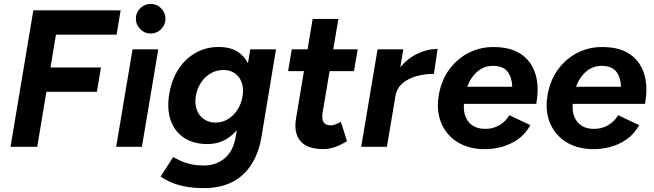

<svg xmlns="http://www.w3.org/2000/svg" viewBox="-20 -753 3354 985"><path d="M34 0 151 -700H599L578 -575H267L239 -407H498L477 -282H218L171 0Z M576 0 660 -500H792L708 0ZM753 -581Q722 -581 699.5 -603.5Q677 -626 677 -657Q677 -688 699.5 -710.5Q722 -733 753 -733Q784 -733 806.5 -710.5Q829 -688 829 -657Q829 -626 806.5 -603.5Q784 -581 753 -581Z M1025 212Q967 212 923.5 202.5Q880 193 850.5 179Q821 165 804 153L868 53Q882 60 903 70.5Q924 81 954.5 88.5Q985 96 1027 96Q1087 96 1131.5 60Q1176 24 1189 -50L1264 -500H1396L1322 -54Q1308 31 1270 90.5Q1232 150 1171 181Q1110 212 1025 212ZM1044 -14Q972 -14 923.5 -46.5Q875 -79 855 -138Q835 -197 849 -275Q862 -348 897.5 -401Q933 -454 985.5 -483Q1038 -512 1102 -512Q1171 -512 1212 -478.5Q1253 -445 1266.5 -387Q1280 -329 1266 -252Q1254 -179 1223 -125.5Q1192 -72 1147 -43Q1102 -14 1044 -14ZM1086 -124Q1120 -124 1149 -141.5Q1178 -159 1197.5 -188.5Q1217 -218 1224 -258Q1231 -298 1220.5 -328.5Q1210 -359 1185.5 -376.5Q1161 -394 1126 -394Q1091 -394 1061.5 -377Q1032 -360 1012 -330.5Q992 -301 985 -262Q978 -223 989 -191.5Q1000 -160 1025.5 -142Q1051 -124 1086 -124Z M1639 12Q1556 12 1521 -29.5Q1486 -71 1499 -147L1584 -656H1716L1635 -175Q1630 -142 1640 -126Q1650 -110 1677 -110Q1687 -110 1700.5 -115Q1714 -120 1729 -128L1760 -29Q1731 -10 1699 1Q1667 12 1639 12ZM1458 -388 1477 -500H1815L1796 -388Z M1833 0 1917 -500H2049L1965 0ZM1969 -261Q1983 -342 2023.5 -395.5Q2064 -449 2117.5 -475.5Q2171 -502 2225 -502L2206 -374Q2160 -374 2117.5 -362.5Q2075 -351 2045.5 -326Q2016 -301 2009 -262Z M2452 12Q2374 8 2320 -28.5Q2266 -65 2242 -126Q2218 -187 2231 -265Q2244 -342 2286.5 -399Q2329 -456 2392.5 -486Q2456 -516 2532 -511Q2607 -508 2657 -472.5Q2707 -437 2727 -373Q2747 -309 2731 -220H2360Q2357 -180 2369.5 -151.5Q2382 -123 2406 -108Q2430 -93 2463 -92Q2506 -90 2540.5 -110Q2575 -130 2593 -162L2701 -111Q2676 -65 2635 -37Q2594 -9 2546.5 2.5Q2499 14 2452 12ZM2377 -308H2608Q2606 -356 2584.5 -384.5Q2563 -413 2515 -415Q2467 -417 2431.5 -388Q2396 -359 2377 -308Z M3010 12Q2932 8 2878 -28.5Q2824 -65 2800 -126Q2776 -187 2789 -265Q2802 -342 2844.5 -399Q2887 -456 2950.5 -486Q3014 -516 3090 -511Q3165 -508 3215 -472.5Q3265 -437 3285 -373Q3305 -309 3289 -220H2918Q2915 -180 2927.5 -151.5Q2940 -123 2964 -108Q2988 -93 3021 -92Q3064 -90 3098.5 -110Q3133 -130 3151 -162L3259 -111Q3234 -65 3193 -37Q3152 -9 3104.5 2.5Q3057 14 3010 12ZM2935 -308H3166Q3164 -356 3142.5 -384.5Q3121 -413 3073 -415Q3025 -417 2989.5 -388Q2954 -359 2935 -308Z"/></svg>

Font: Figtree
Style: Bold Italic
Weight: 700
Italic angle: -9.5°
Foundry: Erik Kennedy
Version: Version 2.001;gftools[0.9.30]